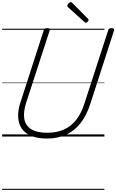

<svg xmlns="http://www.w3.org/2000/svg" viewBox="-20 -1279 1090 1799"><path d="M419 19Q332 19 273 -5.5Q214 -30 183.5 -75Q153 -120 150 -183Q147 -246 172 -321L390 -996Q393 -1006 400 -1010.5Q407 -1015 423 -1015Q437 -1015 443.5 -1010.5Q450 -1006 446 -995L225 -316Q197 -229 207.5 -166Q218 -103 271.5 -69Q325 -35 423 -35Q511 -35 578.5 -65Q646 -95 694 -156Q742 -217 771 -309L994 -996Q997 -1006 1003.5 -1010.5Q1010 -1015 1026 -1015Q1055 -1015 1049 -995L826 -305Q791 -197 734.5 -125Q678 -53 599.5 -17Q521 19 419 19ZM785 -1066Q781 -1066 778 -1068Q775 -1070 771 -1073L618 -1211Q613 -1215 612 -1218Q611 -1221 611 -1226Q611 -1232 616.5 -1240Q622 -1248 629.5 -1253.5Q637 -1259 644 -1259Q649 -1259 651.5 -1256.5Q654 -1254 659 -1250L804 -1103Q808 -1099 809 -1096Q810 -1093 810 -1090Q810 -1084 801 -1075Q792 -1066 785 -1066ZM0 490H958V500H0ZM0 -20H958V0H0ZM0 -505H958V-500H0ZM0 -1010H958V-1000H0Z"/></svg>

Font: Playwrite NZ Guides
Style: Regular
Weight: 400
Designer: Veronika Burian, José Scaglione
Foundry: TypeTogether
Version: Version 1.003